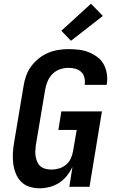

<svg xmlns="http://www.w3.org/2000/svg" viewBox="-20 -1008 640 1036"><path d="M193 8Q165 8 138.5 -0.5Q112 -9 93.5 -28Q75 -47 65 -72.5Q55 -98 51.5 -125Q48 -152 49.5 -181Q51 -210 56 -238L107 -543Q111 -570 120.5 -597.5Q130 -625 147.5 -649Q165 -673 188.5 -692Q212 -711 239 -722.5Q266 -734 294.5 -738.5Q323 -743 350 -743Q379 -743 407 -739.5Q435 -736 459.5 -726Q484 -716 505.5 -700Q527 -684 539.5 -661Q552 -638 556.5 -610Q561 -582 556 -554V-550H437V-552Q440 -571 435.5 -589.5Q431 -608 418 -620Q405 -632 387 -637Q369 -642 350 -642Q327 -642 304.5 -634.5Q282 -627 264.5 -610Q247 -593 237.5 -571Q228 -549 224 -526L173 -222Q171 -206 170.5 -190.5Q170 -175 173 -160Q176 -145 182.5 -131.5Q189 -118 200.5 -109Q212 -100 227 -96.5Q242 -93 258 -93Q278 -93 298.5 -99Q319 -105 336 -119Q353 -133 362 -152.5Q371 -172 374 -192L394 -307H295L311 -407H530L463 0H354L371 -107Q359 -82 341 -59.5Q323 -37 299 -21.5Q275 -6 247.5 1Q220 8 193 8ZM363 -788 311 -842 471 -988 535 -922Z"/></svg>

Font: Iosevka Aile
Style: Bold Italic
Weight: 700
Italic angle: -9°
Designer: Belleve Invis
Foundry: Belleve Invis
Version: Version 28.0.1; ttfautohint (v1.8.4)